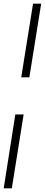

<svg xmlns="http://www.w3.org/2000/svg" viewBox="-50 -810 243 1040"><path d="M109 -391H65L129 -790H173ZM33 -190H78L14 210H-30Z"/></svg>

Font: Georama Condensed Light
Style: Italic
Weight: 300
Width: 3
Italic angle: -9°
Designer: Jean-Baptiste Levee
Foundry: Production Type
Version: Version 1.000